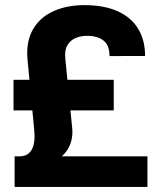

<svg xmlns="http://www.w3.org/2000/svg" viewBox="-20 -736 634 756"><path d="M37.5 0V-120.5H560.6V0ZM33.2 -301.4V-421.9H427.9V-301.4ZM265 -216.6Q265 -172.7 241.6 -140.5Q218.2 -108.3 172.9 -91.1Q127.7 -73.8 63.9 -73.8L57.2 -120.5Q77.3 -120.5 90.3 -130Q103.2 -139.5 109.6 -156.9Q116 -174.4 116 -198.8Q116 -211.1 114.6 -225.8L88.2 -503.3Q87.1 -512.8 87.1 -527Q87.1 -587.1 115.5 -629.6Q143.9 -672.2 195 -694Q246 -715.8 312 -715.8Q390.5 -715.8 444.2 -691.3Q497.9 -666.8 524.6 -621.8Q551.3 -576.9 551.3 -515.5L411.2 -515.3Q411.2 -558.1 387.4 -576.5Q363.5 -594.9 323.2 -594.9Q297.9 -594.9 278.4 -586.6Q258.8 -578.2 247.6 -561.5Q236.4 -544.7 236.4 -519.9Q236.4 -511 237.3 -503.3L264 -234.3Q264.6 -230.2 264.8 -225.6Q265 -221.1 265 -216.6Z"/></svg>

Font: Wand UI Pro
Style: Regular
Weight: 400
Designer: Andreas Faust
Version: Version 1.003;FEAKit 1.0